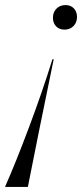

<svg xmlns="http://www.w3.org/2000/svg" viewBox="-105 -538 324 758"><path d="M5 200H-85L-84 197Q-44 107 9.5 -35.5Q63 -178 102 -304H107Q43 6 5 200ZM154 -518Q174 -518 186.5 -505Q199 -492 199 -471Q199 -449 185 -435Q171 -421 150 -421Q129 -421 116.5 -434Q104 -447 104 -468Q104 -490 118 -504Q132 -518 154 -518Z"/></svg>

Font: Nyght Serif Light Italic
Style: Regular
Weight: 300
Italic angle: -16°
Designer: Maksym Kobuzan
Version: Version 0.410